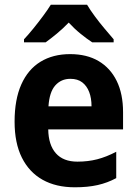

<svg xmlns="http://www.w3.org/2000/svg" viewBox="-20 -786 581 816"><path d="M278 -556Q349 -556 399 -526.5Q449 -497 476 -442Q503 -387 503 -309V-236H185Q186 -170 217.5 -134.5Q249 -99 309 -99Q354 -99 393 -109Q432 -119 474 -141V-29Q437 -9 395 0.5Q353 10 298 10Q218 10 161 -22Q104 -54 73 -116Q42 -178 42 -269Q42 -363 70.5 -427Q99 -491 152 -523.5Q205 -556 278 -556ZM279 -451Q240 -451 215 -423Q190 -395 186 -334H369Q369 -369 359 -395Q349 -421 329.5 -436Q310 -451 279 -451ZM350 -766Q363 -744 382.5 -717.5Q402 -691 423.5 -665.5Q445 -640 463 -619V-606H372Q349 -621 322.5 -642.5Q296 -664 272 -690Q247 -664 221.5 -643Q196 -622 174 -606H82V-619Q100 -638 121.5 -664.5Q143 -691 163 -718Q183 -745 196 -766Z"/></svg>

Font: Noto Sans SemiCondensed
Style: Regular
Weight: 400
Width: 4
Version: Version 2.013